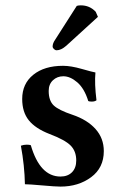

<svg xmlns="http://www.w3.org/2000/svg" viewBox="-20 -688 455 718"><path d="M58.1 -143.1Q68.4 -147 80.1 -147Q90.3 -147 95.2 -145Q129.4 -27.8 206.1 -27.8Q233.4 -27.8 249.3 -43.9Q265.1 -60.1 265.1 -87.9Q265.1 -122.6 244.1 -143.8Q223.1 -165 165 -187Q112.3 -207.5 87.6 -238.3Q63 -269 63 -317.9Q63 -375 104.5 -408.4Q146 -441.9 215.8 -441.9Q245.1 -441.9 285.9 -430.2Q326.7 -418.5 336.9 -417Q333 -375 340.8 -313Q334.5 -308.1 323.2 -308.1Q314 -308.1 310.1 -310.1Q295.4 -357.4 269 -380.1Q242.7 -402.8 216.8 -402.8Q193.8 -402.8 178 -387.9Q162.1 -373 162.1 -348.1Q162.1 -311.5 180.9 -293.7Q199.7 -275.9 251 -258.8Q306.2 -240.2 337.2 -205.6Q368.2 -170.9 368.2 -123Q368.2 -60.5 320.8 -25.4Q273.4 9.8 206.1 9.8Q187.5 9.8 138.4 5.4Q89.4 1 73.2 1Q71.8 -68.8 58.1 -143.1ZM267.1 -666Q272.9 -668 282.2 -668Q315.4 -668 337.9 -644L346.2 -625L228 -517.1Q208.5 -500 191.9 -500Q186.5 -500 181.6 -504.6Q176.8 -509.3 176.8 -514.2Q176.8 -525.9 186 -539.1Z"/></svg>

Font: Common Serif SemiBold
Style: Regular
Weight: 600
Designer: Philipp H. Poll, Khaled Hosny
Foundry: Stefan Peev, Context Ltd.
Version: Version 1.026